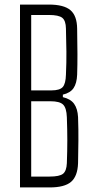

<svg xmlns="http://www.w3.org/2000/svg" viewBox="-20 -820 416 840"><path d="M67.5 0V-800H193.5Q259.5 -800 288.2 -775.5Q317 -751 317.5 -694Q318.5 -629 318.8 -583.5Q319 -538 317.5 -493Q316 -455.5 301.8 -434.5Q287.5 -413.5 255 -406V-395Q289 -387 304.2 -365.8Q319.5 -344.5 321.5 -307.5Q323.5 -252 323 -206.5Q322.5 -161 321.5 -106Q319.5 -49 291 -24.5Q262.5 0 197 0ZM116.5 -47.5H197Q240.5 -47.5 255.8 -59.8Q271 -72 272.5 -106Q274.5 -161 274.5 -206.5Q274.5 -252 272.5 -307Q271 -348 256 -362.5Q241 -377 201 -377H116.5ZM116.5 -424.5H204.5Q241.5 -424.5 254.5 -439.2Q267.5 -454 268.5 -493.5Q271 -548.5 270.5 -594.2Q270 -640 268.5 -695Q268 -729.5 252.5 -742Q237 -754.5 193.5 -754.5H116.5Z"/></svg>

Font: Big Shoulders Text ExtraLight
Style: Regular
Weight: 250
Version: Version 2.002